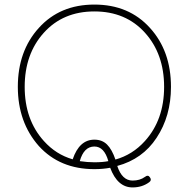

<svg xmlns="http://www.w3.org/2000/svg" viewBox="-20 -730 827 840"><path d="M560 60Q592 60 614 44Q628 33 636 46Q645 58 633 67Q602 90 560 90Q494 90 462 4Q430 10 393 10Q242 10 150 -91Q58 -195 58 -350Q58 -507 150 -608Q242 -710 393 -710Q544 -710 636 -608Q728 -507 728 -350Q728 -222 665 -127Q604 -34 493 -4Q514 60 560 60ZM172 -113Q225 -54 298 -33Q327 -119 393 -119Q427 -119 448.5 -97.5Q470 -76 485 -32Q560 -53 614 -113Q698 -206 698 -350Q698 -494 614 -587Q530 -680 393 -680Q256 -680 172 -587Q88 -494 88 -350Q88 -206 172 -113ZM329 -25Q362 -20 393 -20Q429 -20 454 -25Q436 -89 393 -89Q347 -89 329 -25Z"/></svg>

Font: ClassicType
Style: Regular
Weight: 400
Version: Version 1.004